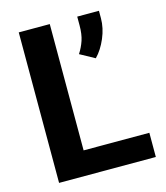

<svg xmlns="http://www.w3.org/2000/svg" viewBox="-107 -793 756 876"><g transform="rotate(-15 270.5 -355.5)"><path d="M520.5 -114.3V0H63.5V-710.9H210V-114.3ZM442.4 -711.4V-676.3Q442.4 -630.4 422.4 -583.3Q402.3 -536.1 372.6 -505.9L303.2 -543.9Q320.3 -570.3 330.1 -599.4Q339.8 -628.4 339.8 -669.4V-711.4Z"/></g></svg>

Font: Vazirmatn UI FD
Style: Bold
Weight: 700
Designer: Saber Rastikerdar
Foundry: Saber Rastikerdar
Version: Version 33.003